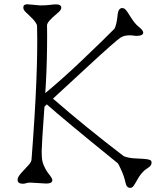

<svg xmlns="http://www.w3.org/2000/svg" viewBox="-20 -824 760 913"><path d="M89.4 49.8Q63.5 49.8 63.5 30.8Q63.5 16.6 85.9 -6.8Q108.4 -30.3 118.7 -42.5Q128.9 -54.7 129.9 -64.5Q162.1 -480.5 156.2 -699.7Q156.2 -715.8 121.1 -748.5Q111.3 -757.3 101.1 -767.6Q90.8 -777.8 90.8 -788.6Q90.8 -803.7 109.9 -803.7L171.4 -798.3Q199.2 -798.3 217.3 -800.8Q235.4 -803.2 246.6 -803.2Q271.5 -803.2 271.5 -786.6Q271.5 -775.9 251 -759.3Q203.6 -720.7 203.6 -703.6L204.1 -658.7Q204.1 -529.3 197.8 -421.4L195.3 -381.3Q272 -444.3 365.2 -532.7Q481.9 -644 524.4 -687.5Q534.7 -705.1 540 -758.8Q544.4 -785.6 561 -785.6Q571.3 -785.6 578.9 -776.4Q586.4 -767.1 594.7 -753.4Q620.1 -711.9 636.2 -699.7Q670.9 -672.9 657.2 -660.2Q649.4 -653.3 627 -653.3Q579.6 -661.1 555.7 -646.5H555.2Q533.7 -633.8 391.4 -502.2Q249 -370.6 231.9 -355Q387.2 -219.7 568.8 -81.1Q592.3 -72.3 619.6 -71Q647 -69.8 665.8 -68.4Q684.6 -66.9 692.6 -63.5Q700.7 -60.1 700.7 -52Q700.7 -43.9 697.8 -39.1Q694.8 -34.2 689.9 -30.3L668.5 -15.1Q648.4 2.9 634.3 28.3Q620.1 53.7 614 61.5Q607.9 69.3 599.1 69.3Q582 69.3 577.1 45.9Q570.8 16.1 557.4 -13.7Q543.9 -43.5 540.5 -47.4L525.4 -59.6Q289.1 -251 202.6 -327.6L191.4 -316.9Q178.2 -134.8 178.2 -106.2Q178.2 -77.6 180.2 -65.2Q182.1 -52.7 187 -40.5Q197.3 -15.6 210 0.5Q229 23.9 229 32.2Q229 48.8 199.7 48.8L125.5 44.4Q112.8 44.4 106.9 46.4Q96.7 49.8 89.4 49.8Z"/></svg>

Font: Snowburst One
Style: Regular
Weight: 400
Designer: Annet Stirling
Foundry: Annet Stirling
Version: Version 1.001